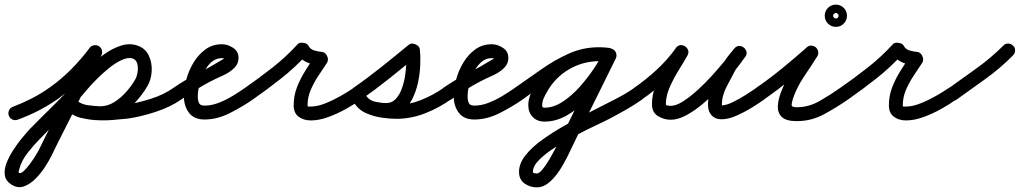

<svg xmlns="http://www.w3.org/2000/svg" viewBox="-50 -482 4403 829"><path d="M26 35Q15 39 3.5 34Q-8 29 -12 17Q-16 6 -11 -5.5Q-6 -17 6 -21Q50 -38 89 -58Q128 -78 167 -106Q216 -141 258.5 -184Q301 -227 337 -275Q337 -275 337 -275Q337 -275 337 -275Q344 -285 356.5 -286.5Q369 -288 379 -281Q389 -274 390.5 -261.5Q392 -249 385 -239Q346 -187 300.5 -141Q255 -95 203 -57Q160 -27 117.5 -5Q75 17 26 35Q26 35 26 35Q26 35 26 35ZM375 -284Q386 -278 389.5 -266Q393 -254 388 -243Q364 -196 340.5 -148.5Q317 -101 294 -54Q264 8 232.5 69.5Q201 131 171 193Q161 213 143.5 240Q126 267 103 290Q80 313 54 322.5Q28 332 1 316Q-25 300 -29 275.5Q-33 251 -22 222.5Q-11 194 7.5 165.5Q26 137 45 114Q64 91 76 78Q129 24 182.5 -28.5Q236 -81 285 -139Q304 -162 334 -192Q364 -222 399.5 -247.5Q435 -273 472.5 -285Q510 -297 544 -285Q544 -285 544 -285Q544 -285 544 -285Q544 -285 544 -285Q544 -285 544 -285Q578 -273 592.5 -242Q607 -211 605 -175Q603 -139 587 -111Q587 -111 587 -111Q587 -111 587 -111Q566 -75 535 -41Q504 -7 465.5 15Q427 37 382 37Q382 37 382 37Q381 37 381 37Q342 36 302 27.5Q262 19 234 -12Q225 -21 226 -33.5Q227 -46 236 -54Q245 -63 257.5 -62Q270 -61 278 -52Q297 -32 327.5 -28Q358 -24 383 -23Q383 -23 382 -23Q382 -23 382 -23Q415 -23 444 -41.5Q473 -60 496.5 -87Q520 -114 535 -141Q535 -141 535 -141Q535 -141 535 -141Q541 -152 544 -170.5Q547 -189 543 -206Q539 -223 524 -229Q524 -229 524 -229Q524 -229 524 -229Q524 -229 524 -229Q503 -236 474.5 -222.5Q446 -209 417.5 -185.5Q389 -162 365.5 -138Q342 -114 331 -101Q282 -42 227.5 11.5Q173 65 120 120Q95 145 68.5 179Q42 213 33 249Q32 250 31 257Q30 264 31 264Q39 269 52 257Q65 245 79 226Q93 207 103.5 190Q114 173 117 167Q147 105 178.5 43.5Q210 -18 240 -80Q263 -128 286.5 -175.5Q310 -223 334 -271Q340 -282 352 -285.5Q364 -289 375 -284ZM236 -54Q245 -63 257.5 -62Q270 -61 278 -52Q292 -36 320 -29.5Q348 -23 381 -22.5Q414 -22 444.5 -24.5Q475 -27 494 -30Q494 -30 494 -30Q494 -30 494 -30Q543 -37 600 -55Q657 -73 698 -102Q698 -102 698 -102Q698 -102 698 -102Q708 -109 720 -106.5Q732 -104 740 -94Q747 -84 744.5 -72Q742 -60 732 -52Q686 -20 622 1Q558 22 502 30Q502 30 502 30Q502 30 502 30Q474 33 436.5 36Q399 39 360.5 36.5Q322 34 288.5 22.5Q255 11 234 -12Q225 -21 226 -33.5Q227 -46 236 -54Z M732 -52Q722 -45 710 -47.5Q698 -50 690 -60Q683 -70 685.5 -82Q688 -94 698 -102Q749 -137 803 -164.5Q857 -192 909 -224Q912 -225 916 -228Q920 -231 920 -232Q920 -231 920 -231Q920 -228 921 -227Q917 -231 908 -231Q882 -231 862.5 -213.5Q843 -196 830 -169.5Q817 -143 810.5 -115Q804 -87 804 -66Q804 -49 809 -37.5Q814 -26 833 -26Q863 -26 894 -38Q925 -50 954 -67.5Q983 -85 1007 -102Q1017 -109 1029 -106.5Q1041 -104 1049 -94Q1056 -84 1053.5 -72Q1051 -60 1041 -52Q998 -22 943 6Q888 34 833 34Q788 34 766 5Q744 -24 744 -66Q744 -100 754.5 -139Q765 -178 786 -212.5Q807 -247 837.5 -269Q868 -291 908 -291Q933 -291 956.5 -275.5Q980 -260 980 -232Q980 -207 962 -189Q942 -169 911.5 -155.5Q881 -142 856 -129Q824 -112 793 -92.5Q762 -73 732 -52Q732 -52 732 -52Q732 -52 732 -52Z M1041 -52Q1031 -45 1018.5 -47.5Q1006 -50 999 -60Q992 -70 994.5 -82.5Q997 -95 1007 -102Q1065 -142 1125.5 -189.5Q1186 -237 1234 -290Q1242 -300 1260 -297Q1277 -295 1283 -283Q1290 -269 1307.5 -264Q1325 -259 1339 -258Q1354 -257 1362 -241Q1370 -224 1362 -211Q1344 -184 1324.5 -154.5Q1305 -125 1291.5 -93.5Q1278 -62 1278 -27Q1278 -22 1280 -22Q1282 -22 1292 -22Q1320 -22 1354 -35.5Q1388 -49 1420.5 -67.5Q1453 -86 1475 -101Q1485 -109 1497 -107Q1509 -105 1516 -94Q1524 -84 1522 -72Q1520 -60 1509 -53Q1482 -33 1444.5 -12Q1407 9 1367 23.5Q1327 38 1292 38Q1261 38 1239.5 22Q1218 6 1218 -27Q1218 -69 1232.5 -106Q1247 -143 1268.5 -177Q1290 -211 1312 -245Q1316 -251 1323 -244.5Q1330 -238 1335 -227Q1341 -217 1342 -207.5Q1343 -198 1335 -198Q1304 -200 1274 -213.5Q1244 -227 1229 -257Q1226 -263 1235 -264.5Q1244 -266 1255 -264Q1266 -263 1274.5 -259Q1283 -255 1278 -250Q1228 -194 1165.5 -144.5Q1103 -95 1041 -52Q1041 -52 1041 -52Q1041 -52 1041 -52Z M1509 -52Q1499 -45 1486.5 -47.5Q1474 -50 1467 -60Q1460 -70 1462.5 -82.5Q1465 -95 1475 -102Q1537 -145 1596.5 -192.5Q1656 -240 1714 -288Q1726 -298 1743 -291Q1761 -284 1763 -268Q1766 -239 1764.5 -201Q1763 -163 1754.5 -124Q1746 -85 1728.5 -51.5Q1711 -18 1684 2.5Q1657 23 1618 23Q1582 23 1544 11.5Q1506 0 1483 -32Q1475 -44 1478.5 -55.5Q1482 -67 1491 -74Q1500 -80 1512 -79.5Q1524 -79 1533 -66Q1544 -50 1568 -42Q1592 -34 1618.5 -31.5Q1645 -29 1662 -29Q1715 -29 1767.5 -50Q1820 -71 1863 -101Q1863 -101 1863 -101Q1863 -101 1863 -101Q1873 -109 1885 -107Q1897 -105 1904 -94Q1912 -84 1910 -72Q1908 -60 1897 -53Q1847 -17 1786 7Q1725 31 1662 31Q1633 31 1598.5 26Q1564 21 1533 7.5Q1502 -6 1483 -32Q1475 -44 1478.5 -55.5Q1482 -67 1491 -74Q1500 -80 1512 -79.5Q1524 -79 1533 -66Q1545 -48 1571 -42.5Q1597 -37 1618 -37Q1642 -37 1658.5 -54.5Q1675 -72 1685 -99.5Q1695 -127 1699.5 -158Q1704 -189 1704.5 -216.5Q1705 -244 1703 -261Q1702 -268 1712 -268Q1722 -268 1733 -264Q1744 -259 1751 -252.5Q1758 -246 1752 -241Q1693 -193 1632.5 -144.5Q1572 -96 1509 -52Q1509 -52 1509 -52Q1509 -52 1509 -52Z M1897 -52Q1887 -45 1875 -47.5Q1863 -50 1855 -60Q1848 -70 1850.5 -82Q1853 -94 1863 -102Q1914 -137 1968 -164.5Q2022 -192 2074 -224Q2077 -225 2081 -228Q2085 -231 2085 -232Q2085 -231 2085 -231Q2085 -228 2086 -227Q2082 -231 2073 -231Q2047 -231 2027.5 -213.5Q2008 -196 1995 -169.5Q1982 -143 1975.5 -115Q1969 -87 1969 -66Q1969 -49 1974 -37.5Q1979 -26 1998 -26Q2028 -26 2059 -38Q2090 -50 2119 -67.5Q2148 -85 2172 -102Q2182 -109 2194 -106.5Q2206 -104 2214 -94Q2221 -84 2218.5 -72Q2216 -60 2206 -52Q2163 -22 2108 6Q2053 34 1998 34Q1953 34 1931 5Q1909 -24 1909 -66Q1909 -100 1919.5 -139Q1930 -178 1951 -212.5Q1972 -247 2002.5 -269Q2033 -291 2073 -291Q2098 -291 2121.5 -275.5Q2145 -260 2145 -232Q2145 -207 2127 -189Q2107 -169 2076.5 -155.5Q2046 -142 2021 -129Q1989 -112 1958 -92.5Q1927 -73 1897 -52Q1897 -52 1897 -52Q1897 -52 1897 -52Z M2164 -60Q2157 -70 2159.5 -82Q2162 -94 2172 -102Q2226 -139 2283.5 -180Q2341 -221 2403.5 -249.5Q2466 -278 2535 -278Q2547 -278 2558 -277Q2569 -276 2581 -275Q2581 -275 2581 -275Q2581 -275 2581 -275Q2593 -273 2600.5 -263.5Q2608 -254 2607 -241Q2605 -229 2595.5 -221.5Q2586 -214 2573 -215Q2564 -216 2554.5 -217Q2545 -218 2535 -218Q2489 -218 2445.5 -202Q2402 -186 2361 -160.5Q2320 -135 2281 -106.5Q2242 -78 2206 -52Q2196 -45 2184 -47.5Q2172 -50 2164 -60ZM2581 -275Q2594 -273 2601 -263Q2608 -253 2607 -241Q2605 -228 2595 -221Q2585 -214 2573 -215Q2556 -218 2539 -218Q2467 -218 2406.5 -182.5Q2346 -147 2311 -84Q2304 -73 2297.5 -57.5Q2291 -42 2291 -28Q2291 -22 2292.5 -19.5Q2294 -17 2301 -17Q2340 -17 2379 -42.5Q2418 -68 2452.5 -106.5Q2487 -145 2514 -185.5Q2541 -226 2555 -256Q2555 -256 2555 -256Q2555 -256 2555 -256Q2560 -267 2572 -271Q2584 -275 2595 -270Q2606 -265 2610 -253Q2614 -241 2609 -230Q2590 -190 2558.5 -143Q2527 -96 2486 -53.5Q2445 -11 2398 16Q2351 43 2301 43Q2269 43 2250 23Q2231 3 2231 -28Q2231 -50 2239.5 -72Q2248 -94 2258 -113Q2301 -191 2376 -234.5Q2451 -278 2539 -278Q2560 -278 2581 -275Q2581 -275 2581 -275Q2581 -275 2581 -275ZM2555 -256Q2561 -267 2572.5 -271Q2584 -275 2595 -270Q2606 -264 2610 -252.5Q2614 -241 2609 -230Q2571 -152 2532.5 -75Q2494 2 2456 79Q2456 79 2456 80Q2455 80 2455 80Q2444 102 2429.5 133Q2415 164 2398 198Q2381 232 2361 261Q2341 290 2317.5 308.5Q2294 327 2268 327Q2238 327 2214.5 310Q2191 293 2191 260Q2191 224 2218.5 189Q2246 154 2292 121Q2338 88 2393.5 57Q2449 26 2505 -2Q2561 -30 2609 -55Q2657 -80 2688 -102Q2698 -109 2710 -106.5Q2722 -104 2730 -94Q2737 -84 2734.5 -72Q2732 -60 2722 -52Q2689 -29 2654 -9Q2619 11 2583 30Q2562 41 2522.5 59.5Q2483 78 2436.5 102.5Q2390 127 2347.5 154Q2305 181 2278 208Q2251 235 2251 260Q2251 265 2258 266Q2265 267 2268 267Q2278 267 2292.5 249.5Q2307 232 2323 204.5Q2339 177 2354.5 147Q2370 117 2382.5 91Q2395 65 2403 52Q2403 52 2402 52Q2402 53 2402 53Q2440 -25 2478.5 -102Q2517 -179 2555 -256Q2555 -256 2555 -256Q2555 -256 2555 -256Z M2679 -60Q2672 -70 2674.5 -82.5Q2677 -95 2687 -102Q2738 -137 2785 -180.5Q2832 -224 2868 -274Q2876 -286 2887.5 -287Q2899 -288 2908 -282Q2917 -276 2921 -265.5Q2925 -255 2918 -242Q2901 -212 2879 -176.5Q2857 -141 2841 -104Q2825 -67 2825 -32Q2825 -27 2834 -26Q2843 -25 2846 -25Q2869 -25 2899.5 -44.5Q2930 -64 2963 -94Q2996 -124 3026.5 -158Q3057 -192 3081.5 -222Q3106 -252 3119 -270Q3127 -282 3139 -282.5Q3151 -283 3160 -276Q3169 -269 3172.5 -257.5Q3176 -246 3166 -234Q3156 -222 3145.5 -209Q3135 -196 3127 -182Q3127 -182 3127 -182Q3127 -183 3127 -183Q3109 -148 3088 -109Q3067 -70 3067 -30Q3067 -25 3068 -24Q3068 -24 3067 -24Q3067 -25 3067 -25Q3070 -19 3067 -20.5Q3064 -22 3062.5 -24.5Q3061 -27 3066 -27Q3085 -27 3114 -41Q3143 -55 3171 -73Q3199 -91 3215 -102Q3215 -102 3215 -102Q3215 -102 3215 -102Q3225 -109 3237 -106.5Q3249 -104 3257 -94Q3264 -84 3261.5 -72Q3259 -60 3249 -52Q3228 -37 3195.5 -17Q3163 3 3128.5 18Q3094 33 3066 33Q3030 33 3015 5Q3015 5 3015 4Q3014 4 3014 4Q3007 -11 3007 -30Q3007 -79 3029.5 -124Q3052 -169 3075 -211Q3075 -211 3075 -212Q3075 -212 3075 -212Q3084 -228 3096 -242.5Q3108 -257 3120 -272Q3129 -283 3140.5 -283.5Q3152 -284 3161 -277Q3170 -270 3173 -259Q3176 -248 3167 -236Q3150 -211 3122.5 -176.5Q3095 -142 3060.5 -105.5Q3026 -69 2988.5 -37Q2951 -5 2914.5 15Q2878 35 2846 35Q2816 35 2790.5 19Q2765 3 2765 -32Q2765 -74 2781.5 -115.5Q2798 -157 2822 -196.5Q2846 -236 2866 -272Q2873 -284 2885 -285Q2897 -286 2906 -280Q2916 -273 2920.5 -262Q2925 -251 2916 -240Q2877 -185 2826.5 -137.5Q2776 -90 2721 -52Q2711 -45 2698.5 -47.5Q2686 -50 2679 -60Z M3248 -52Q3238 -45 3225.5 -47.5Q3213 -50 3206 -60Q3199 -70 3201.5 -82.5Q3204 -95 3214 -102Q3271 -141 3326 -186Q3381 -231 3433 -277Q3442 -286 3453 -285Q3464 -284 3472 -278Q3480 -271 3482.5 -260.5Q3485 -250 3479 -239Q3451 -195 3421 -150.5Q3391 -106 3374 -57Q3368 -38 3368 -28.5Q3368 -19 3390 -19Q3442 -19 3489 -46Q3536 -73 3577 -102Q3577 -102 3577 -102Q3577 -102 3577 -102Q3587 -109 3599 -106.5Q3611 -104 3619 -94Q3626 -84 3623.5 -72Q3621 -60 3611 -52Q3562 -18 3507.5 11.5Q3453 41 3390 41Q3344 41 3325.5 23Q3307 5 3308.5 -24.5Q3310 -54 3324 -89Q3338 -124 3358 -159Q3378 -194 3397.5 -223.5Q3417 -253 3427 -271Q3434 -282 3445.5 -280.5Q3457 -279 3467 -271Q3476 -264 3479.5 -252.5Q3483 -241 3473 -233Q3420 -185 3363.5 -139Q3307 -93 3248 -52Q3248 -52 3248 -52Q3248 -52 3248 -52ZM3551 -422Q3548 -420 3547.5 -416.5Q3547 -413 3547 -414Q3547 -415 3547.5 -411.5Q3548 -408 3551 -406Q3553 -403 3556.5 -402.5Q3560 -402 3559 -402Q3558 -402 3561.5 -402.5Q3565 -403 3567 -406Q3570 -408 3570.5 -411.5Q3571 -415 3571 -414Q3571 -413 3570.5 -416.5Q3570 -420 3567 -422Q3565 -425 3561.5 -425.5Q3558 -426 3559 -426Q3560 -426 3556.5 -425.5Q3553 -425 3551 -422ZM3511 -414Q3511 -434 3525 -448Q3539 -462 3559 -462Q3579 -462 3593 -448Q3607 -434 3607 -414Q3607 -394 3593 -380Q3579 -366 3559 -366Q3539 -366 3525 -380Q3511 -394 3511 -414Z M3611 -52Q3601 -45 3588.5 -47.5Q3576 -50 3569 -60Q3562 -70 3564.5 -82.5Q3567 -95 3577 -102Q3635 -142 3695.5 -189.5Q3756 -237 3804 -290Q3812 -300 3830 -297Q3847 -295 3853 -283Q3860 -269 3877.5 -264Q3895 -259 3909 -258Q3924 -257 3932 -241Q3940 -224 3932 -211Q3914 -184 3894.5 -154.5Q3875 -125 3861.5 -93.5Q3848 -62 3848 -27Q3848 -22 3850 -22Q3852 -22 3862 -22Q3890 -22 3924 -35.5Q3958 -49 3990.5 -67.5Q4023 -86 4045 -101Q4055 -109 4067 -107Q4079 -105 4086 -94Q4094 -84 4092 -72Q4090 -60 4079 -53Q4052 -33 4014.5 -12Q3977 9 3937 23.5Q3897 38 3862 38Q3831 38 3809.5 22Q3788 6 3788 -27Q3788 -69 3802.5 -106Q3817 -143 3838.5 -177Q3860 -211 3882 -245Q3886 -251 3893 -244.5Q3900 -238 3905 -227Q3911 -217 3912 -207.5Q3913 -198 3905 -198Q3874 -200 3844 -213.5Q3814 -227 3799 -257Q3796 -263 3805 -264.5Q3814 -266 3825 -264Q3836 -263 3844.5 -259Q3853 -255 3848 -250Q3798 -194 3735.5 -144.5Q3673 -95 3611 -52Q3611 -52 3611 -52Q3611 -52 3611 -52Z M4038 -58Q4030 -68 4032 -80.5Q4034 -93 4045 -100Q4105 -143 4167 -187.5Q4229 -232 4282 -285Q4282 -285 4282 -285Q4282 -285 4282 -285Q4290 -294 4302.5 -294Q4315 -294 4324 -285Q4333 -277 4333 -264.5Q4333 -252 4324 -243Q4270 -188 4206 -142Q4142 -96 4079 -51Q4069 -44 4057 -46Q4045 -48 4038 -58Z"/></svg>

Font: FRB American Cursive Guidelines
Style: Bold Italic
Weight: 700
Italic angle: -25°
Version: Version 2.0;Modular Font Editor K font №1